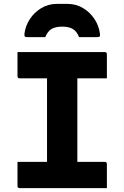

<svg xmlns="http://www.w3.org/2000/svg" viewBox="-20 -968 640 988"><path d="M530 0H81Q70 0 70 -11V-135H222V-565H81Q70 -565 70 -576V-700H519Q530 -700 530 -689V-565H378V-135H519Q530 -135 530 -124ZM213 -777H120Q110 -777 107.5 -780.5Q105 -784 106 -796Q111 -835 133.5 -869.5Q156 -904 192 -926Q228 -948 273 -948H327Q372 -948 408 -926Q444 -904 466.5 -869.5Q489 -835 494 -796Q496 -784 493 -780.5Q490 -777 480 -777H387Q375 -807 354.5 -819Q334 -831 300 -831Q266 -831 245.5 -819Q225 -807 213 -777Z"/></svg>

Font: Recursive Mn Lnr St XBd
Style: Regular
Weight: 800
Monospace: yes
Version: Version 1.079;hotconv 1.0.112;makeotfexe 2.5.65598; ttfautoh